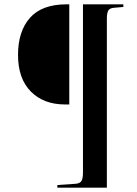

<svg xmlns="http://www.w3.org/2000/svg" viewBox="-20 -750 630 884"><path d="M244 114V102L330 96Q349 94 355.5 82.5Q362 71 362 44V-730H548V-718L503 -714Q484 -712 478 -700.5Q472 -689 472 -664V114ZM280 -269Q181 -269 122 -328.5Q63 -388 63 -497Q63 -606 118 -668Q173 -730 286 -730H299V-269Z"/></svg>

Font: Literata 72pt SemiBold
Style: Regular
Weight: 600
Designer: Latin by Veronika Burian and Jose Scaglione. Greek by Irene Vlachou. Cyrillic by Vera Evstafieva.
Foundry: TypeTogether
Version: Version 3.002